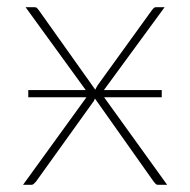

<svg xmlns="http://www.w3.org/2000/svg" viewBox="-20 -513 528 533"><path d="M58.5 -263H218L51 -493H75.5Q81 -493 83.2 -490.2Q85.5 -487.5 87.5 -485L244.5 -264Q245.5 -266.5 247 -269.2Q248.5 -272 250.5 -275.5L401.5 -484.5Q403.5 -487.5 406.2 -490.2Q409 -493 413 -493H437L268.5 -263H429V-243H269L444 0H419Q414 0 411.5 -3.2Q409 -6.5 406.5 -9L243.5 -239.5Q242.5 -237 241.2 -234Q240 -231 237.5 -228.5L80 -9Q77 -6 74.2 -3Q71.5 0 67.5 0H44L220 -243H58.5Z"/></svg>

Font: Lato Thin
Style: Regular
Weight: 200
Designer: Lukasz Dziedzic
Foundry: tyPoland Lukasz Dziedzic
Version: Version 2.007; 2014-02-27